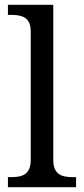

<svg xmlns="http://www.w3.org/2000/svg" viewBox="-20 -780 350 800"><path d="M13 0H297V-42H284C239 -42 202 -51 202 -114V-760H13V-718H26C70 -718 108 -709 108 -650V-114C108 -51 71 -42 26 -42H13Z"/></svg>

Font: Noto Serif Thai
Style: Regular
Weight: 400
Designer: Monotype Design Team
Foundry: Monotype Imaging Inc.
Version: Version 1.901